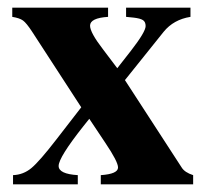

<svg xmlns="http://www.w3.org/2000/svg" viewBox="-20 -481 540 501"><path d="M484 -24V0H243V-24Q288 -27 288 -44Q288 -59 255 -108L213 -171L197 -151Q133 -70 133 -48Q133 -27 183 -24V0H14V-24Q41 -25 62 -42.5Q83 -60 127 -117L192 -201L64 -398Q49 -421 40 -427.5Q31 -434 12 -437V-461H262V-437Q215 -434 215 -414Q215 -396 249 -352L286 -303L322 -349Q360 -398 360 -413Q360 -424 353 -428.5Q346 -433 329 -435L309 -437V-461H477V-437Q433 -430 407 -398L306 -272L454 -44Q462 -31 484 -24Z"/></svg>

Font: STIX
Style: Bold
Weight: 700
Designer: MicroPress Inc., with final additions and corrections provided by Coen Hoffman, Elsevier (retired)
Version: Version 1.1.1